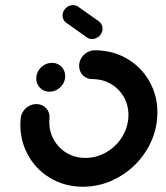

<svg xmlns="http://www.w3.org/2000/svg" viewBox="-20 -716 640 740"><path d="M120 -418.1Q121.1 -433.3 129.8 -446.2Q138.6 -459 151.9 -466.4Q165.2 -473.7 180.4 -473.7Q195.6 -473.7 207.6 -466.3Q219.6 -458.9 225.9 -446.1Q232.2 -433.3 231.1 -418.1Q230 -403 221.3 -390.2Q212.6 -377.4 199.3 -370Q185.9 -362.6 170.7 -362.6Q155.6 -362.6 143.5 -370Q131.5 -377.4 125.2 -390.2Q118.9 -403 120 -418.1ZM285.2 -466.7Q286.3 -481.9 295 -494.7Q303.7 -507.5 317.1 -514.9Q330.4 -522.2 345.6 -522.2Q416.9 -522.2 474.4 -486.9Q531.9 -451.6 561.9 -391.1Q591.9 -330.6 585.6 -259.2Q579.3 -187.8 538.7 -127.3Q498.1 -66.9 434.5 -31.6Q371 3.7 299.6 3.7Q228.1 3.7 170.7 -31.6Q113.3 -66.9 83.3 -127.4Q53.3 -187.9 59.6 -259.3Q61.1 -274.4 69.6 -287.2Q78.1 -300 91.5 -307.4Q104.8 -314.8 120 -314.8Q135.2 -314.8 147.4 -307.4Q159.6 -300 165.9 -287.2Q172.2 -274.4 170.7 -259.3Q167 -217.8 184.5 -183Q201.9 -148.2 234.9 -127.8Q267.9 -107.4 309.3 -107.4Q350.7 -107.4 387.4 -127.8Q424 -148.3 447.4 -183.1Q470.8 -217.9 474.4 -259.3Q478.1 -300.7 460.7 -335.5Q443.3 -370.3 410.3 -390.7Q377.3 -411.1 335.9 -411.1Q320.7 -411.1 308.7 -418.5Q296.7 -425.9 290.4 -438.7Q284.1 -451.5 285.2 -466.7ZM221.1 -659.3Q222.6 -674.4 234.2 -685.4Q245.8 -696.3 261.1 -696.3Q273 -696.3 281.5 -690L362.2 -633Q368.9 -627.8 372.4 -619.8Q375.9 -611.9 375.2 -602.6Q374.1 -587.4 362.2 -576.5Q350.4 -565.6 335.2 -565.6Q323.3 -565.6 314.8 -571.9L234.4 -628.9Q227.4 -634.2 223.9 -642.1Q220.4 -650 221.1 -659.3Z"/></svg>

Font: 26F Galaxy Sans Oblique
Style: Regular
Weight: 400
Italic angle: -5°
Designer: C₂₉H₂₅N₃O₅
Version: Version 1.200;FEAKit 1.0